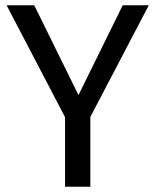

<svg xmlns="http://www.w3.org/2000/svg" viewBox="-20 -709 590 729"><path d="M545 -689 323 -265V0H227V-264L5 -689H110L278 -348L446 -689Z"/></svg>

Font: Firava
Style: Regular
Weight: 400
Designer: Carrois Corporate & Edenspiekermann AG
Foundry: Greg Finn Gibson
Version: Version 5.000